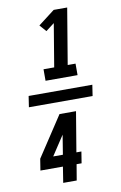

<svg xmlns="http://www.w3.org/2000/svg" viewBox="-108 -907 715 1134"><g transform="rotate(-10 250.0 -340.0)"><path d="M178 -444V-513H242L285 -771L234 -732L199 -772L298 -848H379L323 -513H370V-444ZM54 -307 64 -373H446L436 -307ZM176 168 191 73H56L67 4L225 -236H324L284 4H314L303 73H273L257 168ZM145 4H203L222 -113L187 -60Z"/></g></svg>

Font: Iosevka SS04
Style: Bold Italic
Weight: 700
Italic angle: -9°
Monospace: yes
Designer: Belleve Invis
Foundry: Belleve Invis
Version: Version 19.0.0; ttfautohint (v1.8.4)